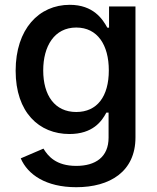

<svg xmlns="http://www.w3.org/2000/svg" viewBox="-20 -573 662 809"><path d="M301.3 215.8C443.4 215.8 550.8 149.9 550.8 5.9V-545.9H439.5V-456.5H432.1C412.6 -492.2 373.5 -552.7 273.9 -552.7C144 -552.7 45.9 -450.7 45.9 -274.9C45.9 -99.1 145 -8.3 272.5 -8.3C370.6 -8.3 408.7 -61.5 428.2 -98.6H437.5V6.8C437.5 88.9 382.3 126 301.3 126C215.8 126 182.1 84.5 163.1 53.2L67.4 94.2C96.7 162.6 173.3 215.8 301.3 215.8ZM301.3 -101.1C210.4 -101.1 162.1 -171.4 162.1 -276.4C162.1 -378.4 209 -457 301.3 -457C390.6 -457 438.5 -383.8 438.5 -276.4C438.5 -166.5 389.2 -101.1 301.3 -101.1Z"/></svg>

Font: Raveo Medium
Style: Regular
Weight: 500
Designer: Jakub Foglar, Rasmus Andersson (Inter)
Foundry: Jakubfoglar.com
Version: Version 1.100;Glyphs 3.2.3 (3260)